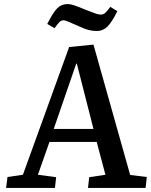

<svg xmlns="http://www.w3.org/2000/svg" viewBox="-20 -927 744 947"><path d="M441 -707 622 -64 704 -54 698 0H414L420 -53L500 -65L457 -227H224L167 -65L257 -53L251 0H10L17 -54L93 -65L321 -695ZM245 -291H441L359 -613H356ZM458 -774Q436 -774 415.5 -779.5Q395 -785 368 -798Q304 -827 295 -827Q283 -827 274.5 -819.5Q266 -812 249 -788L213 -809Q242 -866 262.5 -886.5Q283 -907 314 -907Q326 -907 343.5 -901.5Q361 -896 402 -879Q434 -866 450.5 -860.5Q467 -855 477 -855Q489 -855 498 -862.5Q507 -870 524 -893L559 -872Q531 -816 509 -795Q487 -774 458 -774Z"/></svg>

Font: Literata 12pt Medium
Style: Italic
Weight: 500
Italic angle: -2°
Designer: Latin by Veronika Burian and Jose Scaglione. Greek by Irene Vlachou. Cyrillic by Vera Evstafieva
Foundry: TypeTogether
Version: Version 3.002